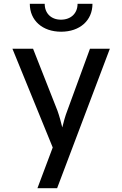

<svg xmlns="http://www.w3.org/2000/svg" viewBox="-20 -805 640 1005"><path d="M300 -639C398 -639 464 -698 464 -785H386C386 -735 351 -702 299 -702C248 -702 214 -735 214 -785H136C136 -698 202 -639 300 -639ZM279 180 555 -550H451L332 -225C322 -200 311 -160 306 -138C301 -160 290 -200 281 -225L153 -550H45L256 -33L176 180Z"/></svg>

Font: Tekne LDO Medium
Style: Regular
Weight: 500
Monospace: yes
Designer: Alessio Laiso, Mario Rullo, Paolo Rosset
Foundry: Alessio Laiso
Version: Version 1.000;hotconv 1.0.109;makeotfexe 2.5.65596